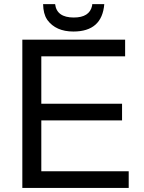

<svg xmlns="http://www.w3.org/2000/svg" viewBox="-20 -924 707 944"><path d="M191.9 -903.8H251Q258.8 -837.9 342.8 -837.9Q419.9 -837.9 432.6 -895L433.6 -903.8H492.7Q481.9 -769 340.8 -769Q254.9 -769 212.9 -825.7L210.9 -829.1Q192.9 -856 191.9 -903.8ZM183.1 -332V-82H612.8V0H89.8V-729H595.2V-647H183.1V-414.1H580.1V-332Z"/></svg>

Font: SolaimanLipi
Style: Normal
Weight: 400
Designer: Solaiman Karim
Foundry: Al Mamun Sumon
Version: Version 2.000